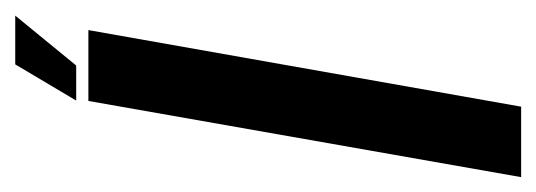

<svg xmlns="http://www.w3.org/2000/svg" viewBox="-282 -458 704 252"><g transform="rotate(-90 70.0 -332.0)"><path d="M-36.5 0 63.5 -568H156.5L56 0ZM64 -584 111.5 -664H175.5L110 -584Z"/></g></svg>

Font: Anybody UltraCondensed Medium
Style: Italic
Weight: 500
Width: 1
Italic angle: -10°
Designer: Tyler Finck
Foundry: Etcetera Type Company
Version: Version 1.010; ttfautohint (v1.8.3) -l 8 -r 50 -G 200 -x 14 